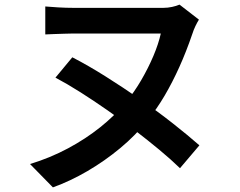

<svg xmlns="http://www.w3.org/2000/svg" viewBox="-20 -750 1040 831"><path d="M841 -665Q834 -654 826 -637.5Q818 -621 812 -602Q786 -526 756 -459.5Q726 -393 692.5 -336Q659 -279 620 -231Q568 -165 500.5 -109Q433 -53 358.5 -9.5Q284 34 209 61L110 -40Q198 -67 274.5 -108Q351 -149 413.5 -199Q476 -249 523 -305Q561 -351 591.5 -403.5Q622 -456 644 -508Q666 -560 676 -605Q663 -605 636 -605Q609 -605 574 -605Q539 -605 499.5 -605Q460 -605 422 -605Q384 -605 351.5 -605Q319 -605 298 -605Q279 -605 256 -604Q233 -603 211.5 -602.5Q190 -602 176 -601V-722Q198 -720 232 -718Q266 -716 298 -716Q319 -716 352.5 -716Q386 -716 426 -716Q466 -716 507.5 -716Q549 -716 585.5 -716Q622 -716 649 -716Q676 -716 687 -716Q706 -716 724.5 -720Q743 -724 757 -730ZM293 -502Q361 -467 436.5 -419.5Q512 -372 587 -320Q662 -268 728 -216Q794 -164 843 -121L759 -22Q721 -59 670.5 -101Q620 -143 562.5 -187Q505 -231 445.5 -272.5Q386 -314 328.5 -350.5Q271 -387 220 -414Z"/></svg>

Font: Noto Sans SC SemiBold
Style: Regular
Weight: 600
Designer: Ryoko NISHIZUKA 西塚涼子 (kana, bopomofo & ideographs); Paul D. Hunt (Latin, Greek & Cyrillic); Sandoll Communications 산돌커뮤니
Foundry: Adobe
Version: Version 2.004-H2;hotconv 1.0.118;makeotfexe 2.5.65603